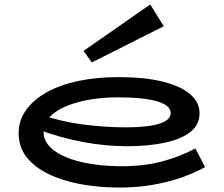

<svg xmlns="http://www.w3.org/2000/svg" viewBox="-20 -830 1010 864"><path d="M517 14Q426 14 344 -1Q262 -16 199 -46.5Q136 -77 100 -122.5Q64 -168 64 -231Q64 -288 97 -334.5Q130 -381 190 -414.5Q250 -448 332 -465.5Q414 -483 513 -483Q628 -483 709 -463.5Q790 -444 834 -407.5Q878 -371 878 -320Q878 -267 834.5 -234.5Q791 -202 717.5 -187Q644 -172 553 -172Q452 -172 350.5 -191.5Q249 -211 156 -246L155 -317Q252 -283 352 -270Q452 -257 545 -257Q603 -257 649 -263Q695 -269 721.5 -283.5Q748 -298 748 -322Q748 -356 687 -374Q626 -392 512 -392Q448 -392 388.5 -382.5Q329 -373 281 -353.5Q233 -334 204.5 -304.5Q176 -275 176 -235Q176 -190 220 -155.5Q264 -121 341.5 -102Q419 -83 517 -82Q624 -81 707.5 -103Q791 -125 859 -162L903 -78Q856 -52 796 -31Q736 -10 666 2Q596 14 517 14ZM393 -549 356 -601 656 -810 717 -712Z"/></svg>

Font: BioRhyme Expanded SemiBold
Style: Regular
Weight: 600
Width: 7
Designer: Aoife Mooney
Foundry: Aoife Mooney Type
Version: Version 1.600;gftools[0.9.33]